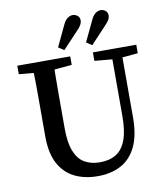

<svg xmlns="http://www.w3.org/2000/svg" viewBox="-96 -971 931 1068"><g transform="rotate(-10 369.0 -437.5)"><path d="M371 16Q296 16 239.5 -12Q183 -40 151.5 -99Q120 -158 120 -251V-360Q120 -411 120 -462Q120 -513 119.5 -564.5Q119 -616 117 -667H236Q235 -617 234.5 -566Q234 -515 234 -463.5Q234 -412 234 -360V-278Q234 -196 253.5 -148Q273 -100 309 -79Q345 -58 396 -58Q450 -58 487 -81Q524 -104 543 -155Q562 -206 562 -289V-667H619V-273Q619 -171 588 -107Q557 -43 501 -13.5Q445 16 371 16ZM35 -619V-667H334V-619L200 -607H167ZM462 -619V-667H707V-619L598 -609H574ZM276 -728 332 -846Q343 -870 357.5 -880.5Q372 -891 386 -891Q402 -891 414 -881Q426 -871 426 -855Q426 -844 420.5 -832.5Q415 -821 403 -808L308 -707ZM434 -728 490 -846Q501 -870 515.5 -880.5Q530 -891 545 -891Q560 -891 572 -881Q584 -871 584 -855Q584 -844 578.5 -832.5Q573 -821 560 -808L466 -707Z"/></g></svg>

Font: Source Serif 4 18pt Medium
Style: Regular
Weight: 500
Designer: Frank Grießhammer
Foundry: Adobe Systems Incorporated
Version: Version 4.004;hotconv 1.0.116;makeotfexe 2.5.65601